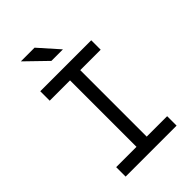

<svg xmlns="http://www.w3.org/2000/svg" viewBox="-259 -999 1103 1103"><g transform="rotate(-45 293.0 -447.0)"><path d="M85.9 0V-76.7H251V-616.7H85.9V-693.4H500V-616.7H334V-76.7H500V0ZM254.4 -771.5 128.4 -893.6H239.7L348.1 -771.5Z"/></g></svg>

Font: Cascadia Code NF SemiLight
Style: Regular
Weight: 350
Monospace: yes
Designer: Aaron Bell
Foundry: Saja Typeworks
Version: Version 2404.023; ttfautohint (v1.8.4)